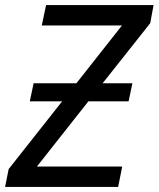

<svg xmlns="http://www.w3.org/2000/svg" viewBox="-30 -734 623 754"><path d="M-10 0 4 -70 214 -336H87L102 -407H270L449 -634H134L151 -714H573L560 -643L373 -407H490L475 -336H317L115 -80H450L434 0Z"/></svg>

Font: Noto Sans IKEA
Style: Italic
Weight: 400
Italic angle: -12°
Designer: Monotype Design Team
Foundry: Monotype Imaging Inc.
Version: Version 2.001